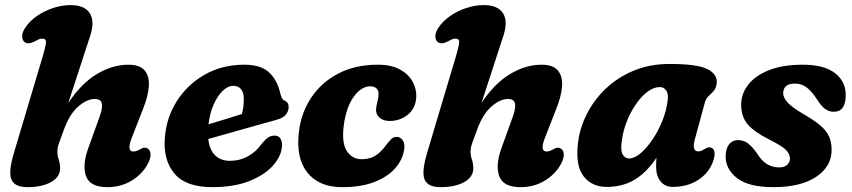

<svg xmlns="http://www.w3.org/2000/svg" viewBox="-20 -740 3432 773"><path d="M575 -80Q552.5 -38.5 509.5 -12.5Q466.5 13.5 412.5 13.5Q342.5 13.5 326.5 -30.5Q310.5 -74.5 335 -142.5L381 -270Q393.5 -304.5 390 -323Q386.5 -341.5 361.5 -341.5Q330 -341.5 295 -311Q260 -280.5 237.5 -218.5Q224 -181.5 217.5 -163.5Q211 -145.5 211 -129.5Q211 -113 216.5 -97.2Q222 -81.5 222 -62Q222 -27.5 185.5 -7Q149 13.5 90.5 13.5Q39 13.5 26 -17.2Q13 -48 36.5 -126L153.5 -518Q164.5 -556 165.2 -570.2Q166 -584.5 149 -584.5Q142 -584.5 135.2 -581.2Q128.5 -578 118 -572.5Q94.5 -560.5 80.5 -569.5Q69.5 -577 69.2 -593.5Q69 -610 82 -629Q99.5 -655.5 129.2 -676Q159 -696.5 194.5 -708Q230 -719.5 264.5 -719.5Q320 -719.5 341.2 -687.2Q362.5 -655 343 -595.5L255 -325.5Q307.5 -404.5 370.2 -442Q433 -479.5 497 -479.5Q543 -479.5 562.5 -456.2Q582 -433 579.2 -393Q576.5 -353 556.5 -303L511 -186.5Q488.5 -130 517 -130Q529 -130 545 -139.5Q564 -151 577 -140Q586 -133 586.2 -117.2Q586.5 -101.5 575 -80Z M1115.5 -157.5Q1115.5 -116.5 1082.2 -77Q1049 -37.5 986.2 -12Q923.5 13.5 834.5 13.5Q728 13.5 682.5 -41Q637 -95.5 643.5 -182.5Q649 -265 691.5 -332.2Q734 -399.5 804.2 -439.5Q874.5 -479.5 963.5 -479.5Q1031.5 -479.5 1064.5 -447.5Q1097.5 -415.5 1108.5 -363.5Q1111 -354 1114.8 -346Q1118.5 -338 1123.5 -336Q1131.5 -333.5 1136.8 -327Q1142 -320.5 1142 -309Q1142 -292.5 1131 -278.5Q1120 -264.5 1091 -257Q1056.5 -247.5 1008.5 -234Q960.5 -220.5 910.2 -206.2Q860 -192 818.5 -180.5Q823.5 -136.5 846.2 -114.5Q869 -92.5 905.5 -92.5Q945 -92.5 978.2 -110.8Q1011.5 -129 1033.5 -161Q1049 -179.5 1060 -186.8Q1071 -194 1086.5 -194Q1101.5 -194 1108.5 -182.8Q1115.5 -171.5 1115.5 -157.5ZM918.5 -394.5Q897.5 -394.5 876.5 -374.2Q855.5 -354 840 -319Q824.5 -284 819.5 -239.5Q853 -249.5 889.5 -260.8Q926 -272 954 -281Q961.5 -306.5 961.5 -344Q961.5 -367.5 950.5 -381Q939.5 -394.5 918.5 -394.5Z M1470.5 -392.5Q1435.5 -392.5 1405.2 -352Q1375 -311.5 1364.5 -239Q1354.5 -166 1376 -132.5Q1397.5 -99 1436 -99Q1469.5 -99 1492.8 -114.2Q1516 -129.5 1533.5 -155Q1544 -167.5 1553.2 -178.2Q1562.5 -189 1577.5 -189Q1593 -189 1602.8 -172.8Q1612.5 -156.5 1605 -127Q1597 -90.5 1567.2 -58.5Q1537.5 -26.5 1485.2 -6.5Q1433 13.5 1357 13.5Q1264.5 13.5 1217.5 -45.2Q1170.5 -104 1183.5 -210.5Q1192.5 -285.5 1232.8 -346.5Q1273 -407.5 1341.2 -443.5Q1409.5 -479.5 1501 -479.5Q1554.5 -479.5 1589.2 -460.8Q1624 -442 1640.5 -412.5Q1657 -383 1656 -351.5Q1654.5 -305.5 1623 -279.2Q1591.5 -253 1549 -253Q1523.5 -253 1508.5 -265.8Q1493.5 -278.5 1494 -298.5Q1494.5 -312.5 1499.2 -329.2Q1504 -346 1504 -363.5Q1504.5 -376.5 1495.2 -384.5Q1486 -392.5 1470.5 -392.5Z M2238.5 -80Q2216 -38.5 2173 -12.5Q2130 13.5 2076 13.5Q2006 13.5 1990 -30.5Q1974 -74.5 1998.5 -142.5L2044.5 -270Q2057 -304.5 2053.5 -323Q2050 -341.5 2025 -341.5Q1993.5 -341.5 1958.5 -311Q1923.5 -280.5 1901 -218.5Q1887.5 -181.5 1881 -163.5Q1874.5 -145.5 1874.5 -129.5Q1874.5 -113 1880 -97.2Q1885.5 -81.5 1885.5 -62Q1885.5 -27.5 1849 -7Q1812.5 13.5 1754 13.5Q1702.5 13.5 1689.5 -17.2Q1676.5 -48 1700 -126L1817 -518Q1828 -556 1828.8 -570.2Q1829.5 -584.5 1812.5 -584.5Q1805.5 -584.5 1798.8 -581.2Q1792 -578 1781.5 -572.5Q1758 -560.5 1744 -569.5Q1733 -577 1732.8 -593.5Q1732.5 -610 1745.5 -629Q1763 -655.5 1792.8 -676Q1822.5 -696.5 1858 -708Q1893.5 -719.5 1928 -719.5Q1983.5 -719.5 2004.8 -687.2Q2026 -655 2006.5 -595.5L1918.5 -325.5Q1971 -404.5 2033.8 -442Q2096.5 -479.5 2160.5 -479.5Q2206.5 -479.5 2226 -456.2Q2245.5 -433 2242.8 -393Q2240 -353 2220 -303L2174.5 -186.5Q2152 -130 2180.5 -130Q2192.5 -130 2208.5 -139.5Q2227.5 -151 2240.5 -140Q2249.5 -133 2249.8 -117.2Q2250 -101.5 2238.5 -80Z M2778 -181Q2764 -130.5 2791 -130.5Q2800 -130.5 2806 -133.8Q2812 -137 2820.5 -142Q2835 -151 2846.5 -144Q2855 -139.5 2856.8 -125.8Q2858.5 -112 2850 -88Q2833 -42.5 2790 -15Q2747 12.5 2687.5 12.5Q2658 12.5 2639.8 -9.2Q2621.5 -31 2621.5 -70Q2621.5 -88.5 2623 -105Q2583 -45 2534.5 -16.2Q2486 12.5 2423 12.5Q2363.5 12.5 2330.2 -29.5Q2297 -71.5 2306.5 -160Q2312.5 -219.5 2340.5 -276.8Q2368.5 -334 2416.2 -380.5Q2464 -427 2529.5 -454.8Q2595 -482.5 2676 -482.5Q2786.5 -482.5 2828 -461.8Q2869.5 -441 2865.5 -404.5Q2863 -384.5 2853.2 -373.8Q2843.5 -363 2832.8 -353Q2822 -343 2817.5 -326ZM2483.5 -174Q2477.5 -134 2487 -118Q2496.5 -102 2512.5 -102Q2534 -102 2559 -123Q2584 -144 2607.2 -178.5Q2630.5 -213 2647.2 -255Q2664 -297 2668.5 -339.5Q2671 -363 2661.8 -376.2Q2652.5 -389.5 2636.5 -389.5Q2612 -389.5 2587.2 -371Q2562.5 -352.5 2540.8 -321.2Q2519 -290 2503.8 -251.8Q2488.5 -213.5 2483.5 -174Z M3117.5 -66Q3138 -66 3149.2 -76.5Q3160.5 -87 3160.5 -102.5Q3159.5 -121 3144.2 -136.5Q3129 -152 3078.5 -177.5Q3018 -208 2991.8 -237.5Q2965.5 -267 2964 -313.5Q2962.5 -359.5 2990.8 -397Q3019 -434.5 3074.8 -457Q3130.5 -479.5 3212 -479.5Q3298 -479.5 3341.5 -445.8Q3385 -412 3385 -357.5Q3385 -290 3336.5 -290Q3318 -290 3302.8 -300.8Q3287.5 -311.5 3269.5 -339.5Q3250.5 -369.5 3229.5 -386.5Q3208.5 -403.5 3181 -403.5Q3133 -403.5 3133 -363.5Q3134 -347 3150.2 -328.2Q3166.5 -309.5 3212.5 -282Q3257.5 -256.5 3282.2 -235.2Q3307 -214 3317.2 -191.8Q3327.5 -169.5 3328 -141Q3330.5 -72.5 3268 -29.5Q3205.5 13.5 3094 13.5Q2993.5 13.5 2947 -23.2Q2900.5 -60 2901.5 -111.5Q2902 -142.5 2915.5 -159.2Q2929 -176 2951 -176Q2975 -176 2992.5 -162Q3010 -148 3027 -123.5Q3048 -90 3070 -78Q3092 -66 3117.5 -66Z"/></svg>

Font: Fraunces 9pt S100
Style: Bold Italic
Weight: 700
Italic angle: -16°
Version: Version 1.000; ttfautohint (v1.8.3)